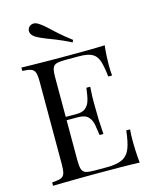

<svg xmlns="http://www.w3.org/2000/svg" viewBox="-135 -1023 879 1111"><g transform="rotate(-15 304.5 -468.0)"><path d="M541 -708Q537 -673 535.5 -640Q534 -607 534 -590Q534 -572 535 -555.5Q536 -539 537 -528H514Q508 -587 497 -621.5Q486 -656 459.5 -670.5Q433 -685 380 -685H297Q263 -685 245.5 -679.5Q228 -674 222 -656.5Q216 -639 216 -602V-106Q216 -70 222 -52Q228 -34 245.5 -28.5Q263 -23 297 -23H370Q433 -23 465.5 -40Q498 -57 512.5 -95.5Q527 -134 534 -200H557Q554 -173 554 -128Q554 -109 555.5 -73.5Q557 -38 561 0Q510 -2 446 -2.5Q382 -3 332 -3Q310 -3 275.5 -3Q241 -3 201 -2.5Q161 -2 120 -1.5Q79 -1 42 0V-20Q76 -22 93.5 -28Q111 -34 117 -52Q123 -70 123 -106V-602Q123 -639 117 -656.5Q111 -674 93.5 -680.5Q76 -687 42 -688V-708Q79 -707 120 -706.5Q161 -706 201 -705.5Q241 -705 275.5 -705Q310 -705 332 -705Q378 -705 436.5 -705.5Q495 -706 541 -708ZM369 -366Q369 -366 369 -356Q369 -346 369 -346H186Q186 -346 186 -356Q186 -366 186 -366ZM398 -498Q394 -441 394.5 -411Q395 -381 395 -356Q395 -331 396 -301Q397 -271 401 -214H378Q374 -246 368.5 -276.5Q363 -307 344.5 -326.5Q326 -346 282 -346V-366Q315 -366 332.5 -379.5Q350 -393 358 -414Q366 -435 369 -457.5Q372 -480 375 -498ZM205 -926Q226 -913 247 -893Q268 -873 297.5 -846.5Q327 -820 373 -785L366 -772Q315 -798 277.5 -812.5Q240 -827 213.5 -837.5Q187 -848 165 -861Q144 -875 140 -890.5Q136 -906 144 -919Q152 -932 168.5 -935.5Q185 -939 205 -926Z"/></g></svg>

Font: Playfair Display
Style: Regular
Weight: 400
Designer: Claus Eggers Sørensen
Foundry: Claus Eggers Sørensen
Version: Version 1.203